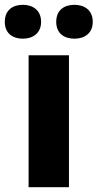

<svg xmlns="http://www.w3.org/2000/svg" viewBox="-46 -830 406 799"><path d="M-26 -739C-26 -691 7 -669 49 -669C90 -669 125 -691 125 -739C125 -788 90 -810 49 -810C7 -810 -26 -788 -26 -739ZM188 -739C188 -691 221 -669 264 -669C305 -669 340 -691 340 -739C340 -788 305 -810 264 -810C221 -810 188 -788 188 -739ZM241 -51V-600H73V-51Z"/></svg>

Font: Noto Sans Tamil UI ExtraBold
Style: Regular
Weight: 800
Designer: Jelle Bosma - Monotype Design Team
Foundry: Monotype Imaging Inc.
Version: Version 2.004